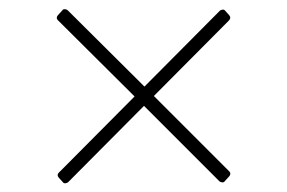

<svg xmlns="http://www.w3.org/2000/svg" viewBox="-20 -543 640 428"><path d="M120 -137 111 -147Q106 -153 111 -158L280 -328L109 -498Q104 -503 109 -509L119 -520Q121 -523 125 -522.5Q129 -522 131 -520L302 -350L470 -519Q472 -521 476 -521.5Q480 -522 482 -519L491 -509Q496 -503 490 -497L323 -329L491 -161Q496 -156 491 -150L481 -139Q479 -136 475 -136.5Q471 -137 469 -139L301 -307L132 -137Q130 -135 126 -134.5Q122 -134 120 -137Z"/></svg>

Font: LINE Seed Sans App Thin
Style: Regular
Weight: 250
Designer: LINE VX Design & Dalton Maag Ltd & Sandoll Inc
Foundry: Dalton Maag Ltd
Version: Version 1.003